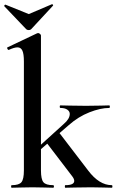

<svg xmlns="http://www.w3.org/2000/svg" viewBox="-32 -880 547 900"><path d="M23 -12Q57 -12 68.5 -26Q80 -40 80 -81V-592Q80 -627 73 -642.5Q66 -658 50 -658Q35 -658 9 -646H8Q5 -646 2.5 -651.5Q0 -657 3 -658L142 -724L147 -725Q151 -725 155.5 -721Q160 -717 160 -714V-81Q160 -40 171.5 -26Q183 -12 217 -12Q221 -12 221 -6Q221 0 217 0Q192 0 177 -1L120 -2L63 -1Q48 0 23 0Q20 0 20 -6Q20 -12 23 -12ZM274 -12Q316 -12 316 -32Q316 -41 307 -53L184 -214L244 -260L381 -81Q433 -12 492 -12Q495 -12 495 -6Q495 0 492 0Q467 0 452 -1L395 -2L320 -1Q303 0 274 0Q272 0 272 -6Q272 -12 274 -12ZM125 -170 267 -299Q295 -323 295 -346Q295 -358 283.5 -366Q272 -374 251 -374Q248 -374 248 -380Q248 -386 251 -386Q279 -386 295 -385L371 -384L442 -385Q456 -386 480 -386Q483 -386 483 -380Q483 -374 480 -374Q439 -374 387 -353.5Q335 -333 291 -294L130 -155ZM-12 -853Q-12 -855 -9.5 -857Q-7 -859 -6 -858L103 -814L211 -860H212Q215 -860 216.5 -857.5Q218 -855 216 -853L114 -743Q110 -739 103 -739Q95 -739 91 -743L-12 -851Z"/></svg>

Font: Cormorant Garamond SemiBold
Style: Regular
Weight: 600
Designer: Christian Thalmann (Catharsis Fonts)
Foundry: Catharsis Fonts
Version: Version 4.000